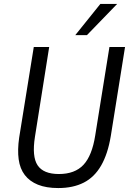

<svg xmlns="http://www.w3.org/2000/svg" viewBox="-20 -943 656 972"><path d="M275 9Q214 9 172 -8Q130 -25 105.5 -57Q81 -89 74.5 -136.5Q68 -184 77 -246L151 -705H229L157 -251Q141 -150 170.5 -106Q200 -62 278 -62Q359 -62 402.5 -108.5Q446 -155 462 -257L534 -705H613L541 -255Q526 -164 492 -105Q458 -46 404 -18.5Q350 9 275 9ZM361 -765 488 -923H573L420 -765Z"/></svg>

Font: Nunito Sans 10pt Condensed
Style: Italic
Weight: 400
Width: 3
Italic angle: -9°
Designer: Vernon Adams
Foundry: Vernon Adams
Version: Version 3.101;gftools[0.9.27]